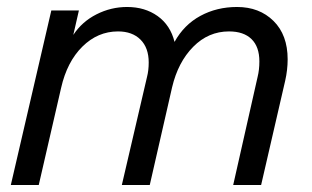

<svg xmlns="http://www.w3.org/2000/svg" viewBox="-20 -530 893 550"><path d="M804 -360Q804 -330 797 -299L728 0H648L718 -310Q723 -330 723 -354Q723 -396 700.5 -418Q678 -440 636 -440Q577 -440 533.5 -396Q490 -352 473 -280L409 0H329L401 -309Q406 -328 406 -351Q406 -393 382.5 -416.5Q359 -440 318 -440Q260 -440 216 -396.5Q172 -353 155 -278L91 0H11L127 -500H206L190 -430Q215 -468 256.5 -489Q298 -510 344 -510Q395 -510 431.5 -484Q468 -458 480 -410Q507 -459 554 -484.5Q601 -510 659 -510Q723 -510 763.5 -470Q804 -430 804 -360Z"/></svg>

Font: CBA Beacon Sans
Style: Italic
Weight: 400
Italic angle: -13°
Designer: Wei Huang
Foundry: Wei Huang
Version: Version 1.002